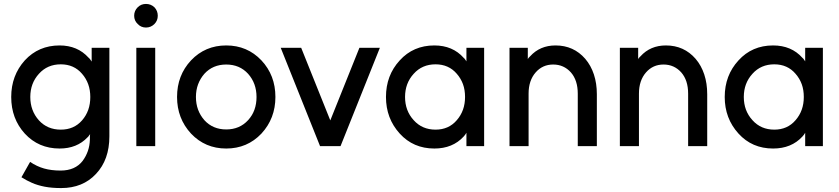

<svg xmlns="http://www.w3.org/2000/svg" viewBox="-20 -743 4267 976"><path d="M283 -512Q176 -512 106 -436Q37 -359 37 -250Q37 -140 106 -64Q176 12 283 12Q371 12 425 -45Q429 -48 431.5 -52.5Q434 -57 438 -61Q437 -53 437 -47.5Q437 -42 437 -34Q436 -2 426.5 25Q417 52 400 75Q362 124 288 124Q241 124 204 113.5Q167 103 133 80L89 158Q114 174 142.5 186.5Q171 199 207 206Q243 213 291 213Q401 213 468 141Q536 69 536 -50V-500H446V-430Q442 -436 438.5 -441Q435 -446 430 -450Q374 -512 283 -512ZM289 -416Q356 -416 397 -368Q418 -344 428.5 -314.5Q439 -285 439 -250Q439 -214 428.5 -184.5Q418 -155 397 -131Q356 -84 289 -84Q221 -84 178 -131Q134 -180 134 -250Q134 -320 178 -368Q221 -416 289 -416Z M673 0H769V-500H673ZM782 -663Q782 -688 765 -706Q747 -723 722 -723Q697 -723 680 -706Q662 -688 662 -663Q662 -638 680 -621Q697 -603 722 -603Q747 -603 765 -621Q782 -638 782 -663Z M1130 -415Q1198 -415 1241 -368Q1284 -320 1284 -250Q1284 -215 1273.5 -185.5Q1263 -156 1241 -132Q1198 -85 1130 -85Q1062 -85 1019 -132Q976 -181 976 -250Q976 -285 987 -314.5Q998 -344 1019 -368Q1062 -415 1130 -415ZM1130 -512Q1023 -512 951 -436Q880 -360 880 -250Q880 -141 951 -64Q1023 12 1130 12Q1237 12 1309 -64Q1380 -141 1380 -250Q1380 -360 1309 -436Q1237 -512 1130 -512Z M1407 -500 1607 0H1711L1911 -500H1807L1659 -131L1511 -500Z M2351 -500V-431Q2348 -435 2345 -440Q2342 -445 2337 -449Q2281 -512 2188 -512Q2081 -512 2012 -436Q1942 -360 1942 -250Q1942 -141 2012 -64Q2081 12 2188 12Q2281 12 2337 -49Q2341 -53 2344.5 -58Q2348 -63 2351 -68V0H2441V-500ZM2194 -416Q2261 -416 2302 -368Q2323 -344 2333.5 -315Q2344 -286 2344 -250Q2344 -215 2333.5 -185.5Q2323 -156 2302 -132Q2261 -84 2194 -84Q2126 -84 2083 -132Q2039 -180 2039 -250Q2039 -320 2083 -368Q2126 -416 2194 -416Z M3014 0V-264Q3014 -319 2999 -364.5Q2984 -410 2955 -444Q2896 -512 2804 -512Q2725 -512 2675 -457Q2672 -454 2668.5 -450.5Q2665 -447 2663 -442V-500H2570V0H2667V-267Q2667 -334 2703 -375Q2738 -415 2792 -415Q2846 -415 2882 -375Q2917 -335 2917 -267V0Z M3575 0V-264Q3575 -319 3560 -364.5Q3545 -410 3516 -444Q3457 -512 3365 -512Q3286 -512 3236 -457Q3233 -454 3229.5 -450.5Q3226 -447 3224 -442V-500H3131V0H3228V-267Q3228 -334 3264 -375Q3299 -415 3353 -415Q3407 -415 3443 -375Q3478 -335 3478 -267V0Z M4073 -500V-431Q4070 -435 4067 -440Q4064 -445 4059 -449Q4003 -512 3910 -512Q3803 -512 3734 -436Q3664 -360 3664 -250Q3664 -141 3734 -64Q3803 12 3910 12Q4003 12 4059 -49Q4063 -53 4066.5 -58Q4070 -63 4073 -68V0H4163V-500ZM3916 -416Q3983 -416 4024 -368Q4045 -344 4055.5 -315Q4066 -286 4066 -250Q4066 -215 4055.5 -185.5Q4045 -156 4024 -132Q3983 -84 3916 -84Q3848 -84 3805 -132Q3761 -180 3761 -250Q3761 -320 3805 -368Q3848 -416 3916 -416Z"/></svg>

Font: Unageo
Style: Medium
Weight: 500
Designer: Richard Sepsi
Foundry: Richard Sepsi
Version: Version 2.000